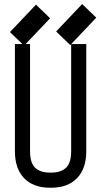

<svg xmlns="http://www.w3.org/2000/svg" viewBox="-20 -897 490 930"><path d="M96.7 -675.8 28.3 -741.7 154.3 -874.5 222.7 -808.6ZM320.3 -678.7 252 -744.6 377.9 -877.4 446.3 -811.5ZM125.5 -164.6Q125.5 -108.4 150.1 -84.7Q174.8 -61 220.7 -61H229.5Q275.4 -61 300 -84.7Q324.7 -108.4 324.7 -164.6V-683.6H397.9V-164.6Q397.9 -80.6 353.3 -34.2Q308.6 12.2 229.5 12.2H220.7Q141.6 12.2 96.9 -33.9Q52.2 -80.1 52.2 -164.6V-683.6H125.5Z"/></svg>

Font: Anka/Coder Narrow
Style: Regular
Weight: 400
Width: 3
Monospace: yes
Version: Version 001.100